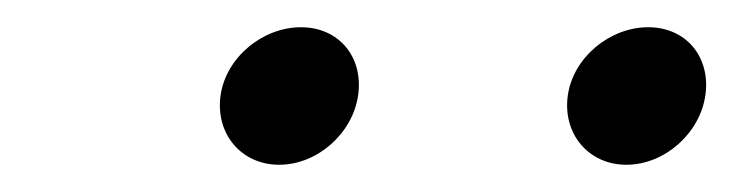

<svg xmlns="http://www.w3.org/2000/svg" viewBox="-20 -652 539 141"><path d="M397 -582C393 -554 412 -531 440 -531C468 -531 494 -554 498 -582C502 -610 484 -632 456 -632C428 -632 401 -610 397 -582ZM142 -582C138 -554 157 -531 185 -531C213 -531 239 -554 243 -582C247 -610 229 -632 201 -632C173 -632 146 -610 142 -582Z"/></svg>

Font: Exo
Style: Regular Italic
Weight: 400
Designer: Natanael Gama
Version: Version 1.00